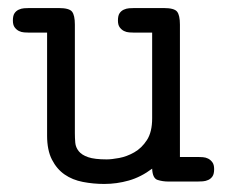

<svg xmlns="http://www.w3.org/2000/svg" viewBox="-20 -451 565 477"><path d="M12 -400Q12 -412 16 -418Q20 -424 26.5 -427Q33 -430 40 -430.5Q47 -431 53 -431H126Q152 -431 159 -422Q166 -413 166 -390V-120Q166 -108 167 -96.5Q168 -85 175.5 -75.5Q183 -66 199 -60.5Q215 -55 245 -55Q257 -55 276 -58.5Q295 -62 313.5 -72.5Q332 -83 345 -103Q358 -123 358 -157V-370H313Q308 -370 301 -370.5Q294 -371 288 -374Q282 -377 277.5 -383Q273 -389 273 -400Q273 -412 277 -418Q281 -424 287.5 -427Q294 -430 301 -430.5Q308 -431 314 -431H387Q413 -431 420 -422Q427 -413 427 -390V-61H472Q477 -61 484 -60.5Q491 -60 497 -57Q503 -54 507.5 -48Q512 -42 512 -31Q512 -19 508 -13Q504 -7 497.5 -4Q491 -1 484 -0.5Q477 0 471 0H398Q384 0 371.5 -4Q359 -8 358 -32Q330 -11 300 -2.5Q270 6 239 6Q212 6 186 1Q160 -4 140.5 -17.5Q121 -31 109 -54.5Q97 -78 97 -114V-370H52Q47 -370 40 -370.5Q33 -371 27 -374Q21 -377 16.5 -383Q12 -389 12 -400Z"/></svg>

Font: CMU Typewriter Custom
Style: Regular
Weight: 500
Monospace: yes
Version: Version 0.7.0